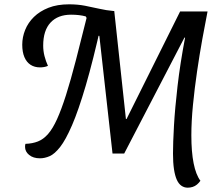

<svg xmlns="http://www.w3.org/2000/svg" viewBox="-20 -711 983 889"><path d="M501 0 440 -545 429 -546 384 -660H509L563 -160H566L814 -658H932L834 -537L555 0ZM165 22Q134 22 115 6.5Q96 -9 96 -31Q96 -41 98 -45Q130 -46 155.5 -56Q181 -66 202.5 -90.5Q224 -115 244 -159Q264 -203 285.5 -270.5Q307 -338 332 -434.5Q357 -531 389 -660L450 -605Q411 -430 377 -314.5Q343 -199 313.5 -131Q284 -63 258.5 -30.5Q233 2 210 12Q187 22 165 22ZM165 -399Q140 -399 121.5 -411Q103 -423 93 -446.5Q83 -470 83 -504Q83 -539 96.5 -572.5Q110 -606 137 -632.5Q164 -659 204.5 -675Q245 -691 300 -691Q339 -691 373 -684.5Q407 -678 439.5 -670.5Q472 -663 506 -660L457 -616L382 -626L377 -635Q348 -643 309 -643Q248 -643 214 -606.5Q180 -570 180 -500Q180 -475 186 -451.5Q192 -428 202 -406Q193 -402 183.5 -400.5Q174 -399 165 -399ZM849 158Q833 158 820 149Q807 140 798.5 121Q790 102 785.5 72Q781 42 781 0Q781 -49 785.5 -128.5Q790 -208 802 -312Q814 -416 837 -537H831L815 -658H941Q930 -603 917 -531Q904 -459 892.5 -380.5Q881 -302 873.5 -225.5Q866 -149 866 -84Q866 -8 876.5 45Q887 98 908 126Q901 136 892 143.5Q883 151 872 154.5Q861 158 849 158Z"/></svg>

Font: Sansita Swashed Light Light
Style: Regular
Weight: 300
Version: Version 1.003